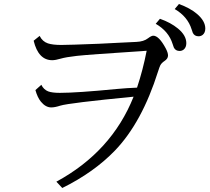

<svg xmlns="http://www.w3.org/2000/svg" viewBox="-20 -894 1040 953"><path d="M773.9 -800.8Q827.1 -782.2 863.3 -752.4Q904.8 -718.3 904.8 -679.7Q904.8 -658.7 891.6 -647.9Q882.8 -641.1 871.6 -641.1Q851.1 -641.1 842.8 -658.2Q841.3 -661.1 836.9 -675.3Q817.4 -738.8 752.9 -775.9ZM868.2 -874Q922.9 -854.5 957.5 -825.2Q999 -790 999 -752.4Q999 -731.4 985.8 -720.7Q976.6 -713.9 965.8 -713.9Q945.3 -713.9 937 -731Q935.5 -733.9 931.2 -748Q911.6 -811.5 847.2 -849.1ZM176.8 -715.8Q190.4 -688 217.8 -678.7Q241.7 -670.9 284.2 -670.9Q321.8 -670.9 471.2 -676.8Q512.2 -678.7 565.9 -681.6Q613.8 -684.1 656.7 -686Q693.8 -687.5 714.8 -704.1Q731.4 -716.8 740.7 -716.8Q769 -716.8 802.7 -653.8Q814 -632.3 814 -618.7Q814 -602.5 795.9 -590.8Q782.2 -582 775.4 -569.3Q772 -562.5 764.6 -539.6Q684.6 -286.1 550.3 -146.5Q446.3 -38.6 289.1 39.1L259.8 7.8Q534.2 -141.1 643.1 -414.1Q321.8 -382.8 279.3 -369.6Q252.4 -360.8 234.4 -360.8Q206.5 -360.8 183.1 -389.2Q166 -410.2 155.8 -446.8L185.1 -473.1Q196.8 -449.2 219.2 -440.4Q238.8 -433.1 276.9 -433.1Q361.3 -433.1 557.1 -452.1Q608.9 -457 660.2 -459Q689.5 -546.9 708 -642.1L682.1 -640.1Q423.3 -623.5 361.8 -616.7Q306.6 -610.4 281.7 -603Q255.4 -595.2 239.3 -595.2Q170.4 -595.2 147 -691.9Z"/></svg>

Font: BIZ UDMincho
Style: Regular
Weight: 400
Monospace: yes
Designer: TypeBank Co., Ltd.
Foundry: Morisawa Inc.
Version: Version 1.06